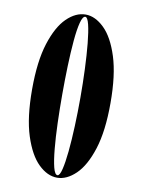

<svg xmlns="http://www.w3.org/2000/svg" viewBox="-82 -769 624 838"><g transform="rotate(10 229.5 -349.5)"><path d="M229.5 12Q186.5 12 146.8 -26.5Q107 -65 81.2 -144.8Q55.5 -224.5 55.5 -349Q55.5 -473.5 81 -553.5Q106.5 -633.5 146.2 -672.2Q186 -711 229.5 -711Q272 -711 312 -672.2Q352 -633.5 377.5 -553.5Q403 -473.5 403 -349Q403 -224.5 377.5 -144.8Q352 -65 312 -26.5Q272 12 229.5 12ZM229.5 1Q239.5 1 247 -29.2Q254.5 -59.5 259.5 -110.2Q264.5 -161 267 -223.2Q269.5 -285.5 269.5 -349Q269.5 -413 267 -475.2Q264.5 -537.5 259.5 -588.8Q254.5 -640 247 -670.5Q239.5 -701 229.5 -701Q218 -701 210 -670.5Q202 -640 197.5 -588.8Q193 -537.5 191 -475.2Q189 -413 189 -349Q189 -285.5 191 -223.2Q193 -161 197.8 -110.2Q202.5 -59.5 210.2 -29.2Q218 1 229.5 1Z"/></g></svg>

Font: Imbue 100pt ExtraBold
Style: Regular
Weight: 800
Designer: Tyler Finck
Foundry: Etcetera Type Company
Version: Version 1.102; ttfautohint (v1.8.3)